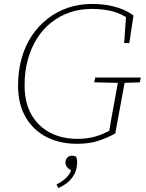

<svg xmlns="http://www.w3.org/2000/svg" viewBox="-20 -711 736 968"><path d="M71 -279Q71 -353 89 -417Q107 -481 140.5 -531Q174 -581 220.5 -617Q267 -653 323 -672Q379 -691 442 -691Q490 -691 527.5 -684Q565 -677 596 -664.5Q627 -652 653 -633L632 -494H606L616 -636L633 -613Q596 -640 550 -653Q504 -666 442 -666Q382 -666 330.5 -648Q279 -630 237 -596.5Q195 -563 165.5 -515.5Q136 -468 120 -409Q104 -350 104 -281Q104 -193 138.5 -133Q173 -73 233 -42Q293 -11 370 -11Q421 -11 462 -23Q503 -35 547 -61L529 -39L539 -100Q549 -155 559 -210Q569 -265 579 -320H613L561 -38Q521 -16 475.5 -1Q430 14 368 14Q282 14 215 -20Q148 -54 109.5 -120Q71 -186 71 -279ZM455 -296 460 -320H690L685 -296L599 -293H584ZM369 107Q369 134 358.5 159Q348 184 327 203.5Q306 223 274 237L265 219Q287 208 302.5 195.5Q318 183 328 168.5Q338 154 343 134L344 151Q328 143 319 132.5Q310 122 310 108Q310 94 319 84Q328 74 343 74Q351 74 356 75.5Q361 77 364 80Q366 84 367.5 91Q369 98 369 107Z"/></svg>

Font: Source Serif 4 ExtraLight
Style: Italic
Weight: 250
Italic angle: -12°
Designer: Frank Grießhammer
Foundry: Adobe Systems Incorporated
Version: Version 4.004;hotconv 1.0.116;makeotfexe 2.5.65601